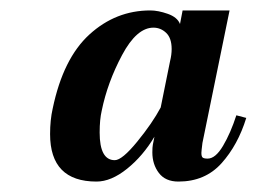

<svg xmlns="http://www.w3.org/2000/svg" viewBox="-20 -730 492 368"><path d="M76 -473Q76 -500 81 -522Q101 -618 151.5 -664Q202 -710 268 -710Q283 -710 301.5 -703.5Q320 -697 325 -684L330 -710H420L368 -456Q366 -440 366 -437Q366 -430 368.5 -428Q371 -426 378 -426Q393 -426 407.5 -450.5Q422 -475 433 -509L452 -504Q436 -452 404.5 -417Q373 -382 322 -382Q297 -382 284.5 -398.5Q272 -415 272 -438Q272 -448 273 -453L276 -468Q254 -431 223.5 -406.5Q193 -382 165 -382Q76 -382 76 -473ZM288 -524 306 -613Q309 -625 309 -636Q309 -657 298.5 -667Q288 -677 274 -677Q242 -677 214 -624.5Q186 -572 175 -518Q171 -501 171 -476Q171 -423 200 -423Q214 -423 243 -458.5Q272 -494 288 -524Z"/></svg>

Font: Trirong
Style: Bold Italic
Weight: 700
Italic angle: -12°
Designer: Katatrad Team
Foundry: CadsonDemak
Version: Version 1.001